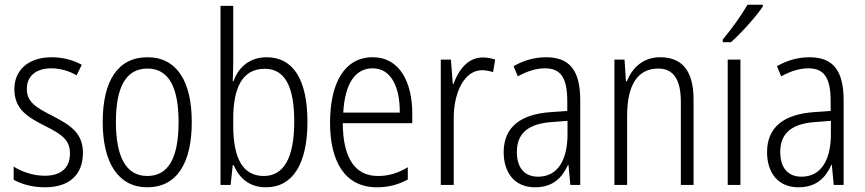

<svg xmlns="http://www.w3.org/2000/svg" viewBox="-20 -785 3672 815"><path d="M332 -136C332 -223 276 -255 201 -294C129 -331 94 -353 94 -408C94 -463 134 -495 198 -495C236 -495 276 -483 305 -465L327 -510C291 -530 247 -542 199 -542C100 -542 41 -487 41 -407C41 -322 95 -289 172 -250C242 -215 277 -191 277 -134C277 -75 242 -39 170 -39C121 -39 72 -56 38 -78V-22C68 -5 114 10 171 10C275 10 332 -44 332 -136Z M794 -267C794 -439 731 -542 606 -542C481 -542 416 -443 416 -267C416 -93 483 10 605 10C731 10 794 -93 794 -267ZM472 -267C472 -413 513 -494 606 -494C700 -494 738 -408 738 -267C738 -118 697 -38 605 -38C514 -38 472 -121 472 -267Z M970 -523V-760H916V0H959L968 -84H972C997 -26 1041 10 1109 10C1223 10 1285 -90 1285 -268C1285 -448 1224 -542 1112 -542C1042 -542 993 -502 971 -440H968C969 -465 970 -497 970 -523ZM1104 -493C1190 -493 1229 -417 1229 -269C1229 -114 1184 -38 1100 -38C1014 -38 970 -107 970 -252V-280C970 -410 1007 -493 1104 -493Z M1562 -542C1443 -542 1381 -434 1381 -264C1381 -99 1444 10 1580 10C1631 10 1672 -2 1711 -23V-75C1667 -49 1629 -38 1584 -38C1486 -38 1436 -115 1435 -262H1730V-303C1730 -434 1678 -542 1562 -542ZM1562 -495C1642 -495 1678 -412 1677 -307H1437C1444 -432 1489 -495 1562 -495Z M2029 -541C1965 -541 1926 -487 1905 -429H1902L1894 -532H1851V0H1906V-282C1905 -391 1951 -487 2026 -487C2043 -487 2060 -483 2073 -479L2082 -532C2066 -538 2047 -541 2029 -541Z M2298 -542C2249 -542 2201 -528 2160 -504L2178 -461C2220 -484 2258 -495 2293 -495C2359 -495 2388 -457 2388 -355V-314L2317 -309C2189 -300 2118 -245 2118 -139C2118 -55 2162 10 2251 10C2327 10 2366 -30 2391 -85H2393L2401 0H2443V-359C2443 -485 2399 -542 2298 -542ZM2323 -267 2389 -272V-216C2389 -105 2347 -35 2264 -35C2208 -35 2174 -71 2174 -140C2174 -219 2222 -260 2323 -267Z M2782 -542C2709 -542 2663 -496 2641 -440H2637L2631 -532H2588V0H2642V-294C2642 -429 2690 -494 2774 -494C2837 -494 2870 -450 2870 -353V0H2924V-363C2924 -486 2874 -542 2782 -542Z M3218 -757V-765H3153C3126 -718 3088 -666 3048 -617V-606H3083C3126 -644 3188 -713 3218 -757ZM3123 0V-532H3069V0Z M3416 -542C3367 -542 3319 -528 3278 -504L3296 -461C3338 -484 3376 -495 3411 -495C3477 -495 3506 -457 3506 -355V-314L3435 -309C3307 -300 3236 -245 3236 -139C3236 -55 3280 10 3369 10C3445 10 3484 -30 3509 -85H3511L3519 0H3561V-359C3561 -485 3517 -542 3416 -542ZM3441 -267 3507 -272V-216C3507 -105 3465 -35 3382 -35C3326 -35 3292 -71 3292 -140C3292 -219 3340 -260 3441 -267Z"/></svg>

Font: Noto Sans Arabic Cond Light
Style: Regular
Weight: 300
Width: 3
Designer: Monotype Design Team, Nadine Chahine, Nizar Qandah and Khaled Hosny
Foundry: Monotype Imaging Inc.
Version: Version 2.012